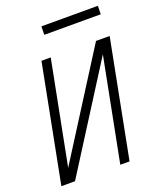

<svg xmlns="http://www.w3.org/2000/svg" viewBox="-153 -938 857 1032"><g transform="rotate(-20 275.0 -422.0)"><path d="M17 0 147 -670H200L85 -80L459 -670H537L407 0H354L469 -590L95 0ZM532 -796H209L210 -844H533Z"/></g></svg>

Font: Lode Dark Term
Style: Italic
Weight: 400
Italic angle: -11°
Monospace: yes
Designer: Belleve Invis
Foundry: Belleve Invis
Version: Version 29.2.0